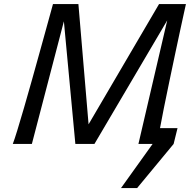

<svg xmlns="http://www.w3.org/2000/svg" viewBox="-20 -719 951 959"><path d="M422.4 -98.1 774.4 -698.7H863.3L451.7 0H356.4L291 -698.7H371.6ZM244.6 -698.7H335L300.3 -617.2L139.2 0H43.9Q51.8 -20.5 66.4 -67.9Q81.1 -115.2 99.6 -179.4Q118.2 -243.7 138.2 -314.7Q158.2 -385.7 177 -453.9Q195.8 -522 211.2 -577.4Q226.6 -632.8 235.6 -665.8Q244.6 -698.7 244.6 -698.7ZM766.6 0H671.4L816.4 -622.1V-698.7H908.7Q908.7 -698.7 901.4 -665.8Q894 -632.8 882.1 -577.4Q870.1 -522 855.7 -453.9Q841.3 -385.7 826.4 -314.7Q811.5 -243.7 798.6 -179.4Q785.6 -115.2 777.1 -67.9Q768.6 -20.5 766.6 0ZM747.1 -79.1H866.7L847.2 0L665 220.2H584.5L742.2 0Z"/></svg>

Font: Andika
Style: Italic
Weight: 400
Italic angle: -14°
Designer: Victor Gaultney, Annie Olsen, Julie Remington, Don Collingsworth, Eric Hays, Becca Hirsbrunner
Foundry: SIL International
Version: Version 6.101